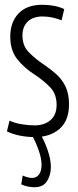

<svg xmlns="http://www.w3.org/2000/svg" viewBox="-20 -564 325 804"><path d="M9 -14 20 -59Q40 -49 69 -44Q98 -39 125 -39Q166 -39 191.5 -61Q217 -83 217 -125Q217 -170 190.5 -198Q164 -226 123 -253Q81 -280 52 -316.5Q23 -353 23 -411Q23 -471 57.5 -507.5Q92 -544 157 -544Q210 -544 249 -526L238 -479Q220 -486 200 -490.5Q180 -495 158 -495Q118 -495 96 -473.5Q74 -452 74 -416Q74 -373 99.5 -346.5Q125 -320 160 -296Q190 -276 214.5 -254.5Q239 -233 254 -202.5Q269 -172 269 -127Q269 -59 229.5 -24.5Q190 10 126 10Q94 10 63.5 4Q33 -2 9 -14ZM75 171Q97 181 114 181Q133 181 143.5 166.5Q154 152 154 126Q154 100 142.5 67Q131 34 113 -1H150Q167 28 180 66Q193 104 193 135Q193 169 177 194.5Q161 220 124 220Q112 220 98 217.5Q84 215 69 208Z"/></svg>

Font: Georama Condensed Light
Style: Regular
Weight: 300
Width: 3
Designer: Jean-Baptiste Levee
Foundry: Production Type
Version: Version 1.000